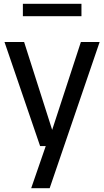

<svg xmlns="http://www.w3.org/2000/svg" viewBox="-20 -763 544 1003"><path d="M189.5 0 3.5 -543.5H106L252.5 -84.5L402.5 -543.5H500.5L239.5 220H143L219 0ZM99.5 -678.5V-743H405.5V-678.5Z"/></svg>

Font: Encode Sans Semi Condensed Medium
Style: Regular
Weight: 500
Width: 4
Designer: Multiple Designers
Foundry: Impallari Type
Version: Version 3.000; ttfautohint (v1.8.3) -l 8 -r 50 -G 200 -x 14 